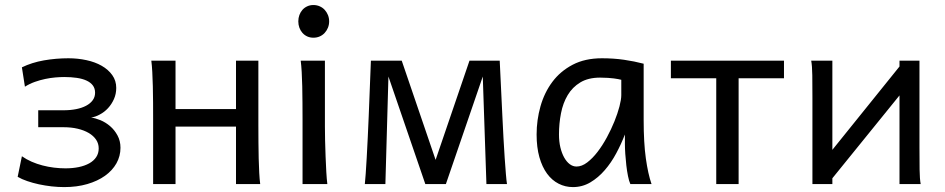

<svg xmlns="http://www.w3.org/2000/svg" viewBox="-20 -743 3814 775"><path d="M239.3 12.2Q214.4 12.2 188.2 9.3Q162.1 6.3 137.2 1Q112.3 -4.4 90.1 -12Q67.9 -19.5 51.3 -29.3L68.4 -112.3Q86.4 -99.6 107.7 -90.3Q128.9 -81.1 151.6 -75.2Q174.3 -69.3 197.8 -66.4Q221.2 -63.5 244.1 -63.5Q273.4 -63.5 297.9 -68.6Q322.3 -73.7 340.3 -83.7Q358.4 -93.8 368.4 -108.9Q378.4 -124 378.4 -144Q378.4 -163.6 367.9 -179.2Q357.4 -194.8 338.4 -206.1Q319.3 -217.3 293.5 -223.4Q267.6 -229.5 236.8 -229.5H134.3V-297.9H236.8Q264.2 -297.9 287.4 -302.5Q310.5 -307.1 327.6 -316.2Q344.7 -325.2 354.2 -338.4Q363.8 -351.6 363.8 -368.7Q363.8 -386.2 354.7 -398.2Q345.7 -410.2 329.3 -417.7Q313 -425.3 290 -428.7Q267.1 -432.1 239.3 -432.1Q223.1 -432.1 203.4 -430.4Q183.6 -428.7 162.6 -424.3Q141.6 -419.9 120.4 -412.4Q99.1 -404.8 80.6 -393.1L68.4 -471.2Q108.4 -490.7 157.2 -499.3Q206.1 -507.8 256.3 -507.8Q293.9 -507.8 328.9 -500.2Q363.8 -492.7 390.4 -477.5Q417 -462.4 433.1 -439.9Q449.2 -417.5 449.2 -388.2Q449.2 -363.8 439.9 -343Q430.7 -322.3 416 -306.4Q401.4 -290.5 382.8 -280.8Q365.2 -271 347.7 -268.6Q365.2 -266.1 385.7 -257.8Q406.7 -249 424.6 -233.6Q442.4 -218.3 454.3 -196.3Q466.3 -174.3 466.3 -146.5Q466.3 -112.8 450 -83.7Q433.6 -54.7 403.8 -33.4Q374 -12.2 332.3 0Q290.5 12.2 239.3 12.2Z M598.1 -258.8Q598.1 -294.4 597.9 -329.1Q597.7 -363.8 596.9 -394.8Q596.2 -425.8 594.7 -452.4Q593.3 -479 590.8 -498H688.5V-302.7H932.6V-498H1022.9V-239.3Q1022.9 -203.6 1023.2 -168.9Q1023.4 -134.3 1024.2 -103Q1024.9 -71.8 1026.4 -45.4Q1027.8 -19 1030.3 0H932.6V-231.9H688.5V0H598.1Z M1184.1 -656.7Q1184.1 -670.4 1188.5 -682.4Q1192.9 -694.3 1200.9 -703.4Q1209 -712.4 1220.2 -717.5Q1231.4 -722.7 1245.1 -722.7Q1258.8 -722.7 1270.5 -717.5Q1282.2 -712.4 1290.5 -703.4Q1298.8 -694.3 1303.7 -682.4Q1308.6 -670.4 1308.6 -656.7Q1308.6 -643.1 1303.7 -631.1Q1298.8 -619.1 1290.5 -610.1Q1282.2 -601.1 1270.5 -595.9Q1258.8 -590.8 1245.1 -590.8Q1231.4 -590.8 1220.2 -595.9Q1209 -601.1 1200.9 -610.1Q1192.9 -619.1 1188.5 -631.1Q1184.1 -643.1 1184.1 -656.7ZM1291.5 -231.9Q1291.5 -208.5 1292.2 -176.5Q1293 -144.5 1294.2 -111.8Q1295.4 -79.1 1297.1 -49.3Q1298.8 -19.5 1301.3 0H1201.2V-258.8Q1201.2 -294.4 1200.9 -329.1Q1200.7 -363.8 1200 -394.8Q1199.2 -425.8 1197.8 -452.4Q1196.3 -479 1193.8 -498H1291.5Z M1452.6 0Q1454.1 -12.7 1456.1 -40.8Q1458 -68.8 1460.2 -106.2Q1462.4 -143.6 1464.4 -187.3Q1466.3 -231 1468.3 -274.4Q1472.7 -376.5 1477.1 -498H1601.6L1738.3 -97.7L1875 -498H1997.1Q2002.4 -376.5 2007.8 -274.4Q2009.8 -231 2012.2 -187.3Q2014.6 -143.6 2017.1 -106.2Q2019.5 -68.8 2022 -40.8Q2024.4 -12.7 2026.4 0H1943.4L1928.7 -434.1L1779.8 0H1696.8L1547.9 -434.1L1535.6 0Z M2487.8 -420.9Q2481.9 -422.4 2474.6 -423.8Q2467.3 -425.3 2457.3 -426.5Q2447.3 -427.7 2433.8 -428.7Q2420.4 -429.7 2402.3 -429.7Q2354.5 -429.7 2322.5 -410.4Q2290.5 -391.1 2271.5 -359.1Q2252.4 -327.1 2244.4 -285.6Q2236.3 -244.1 2236.3 -200.2Q2236.3 -171.9 2241.9 -148.2Q2247.6 -124.5 2257.3 -107.2Q2267.1 -89.8 2279.8 -80.3Q2292.5 -70.8 2307.1 -70.8Q2328.6 -70.8 2350.3 -87.4Q2372.1 -104 2392.1 -130.1Q2412.1 -156.2 2429.7 -188.7Q2447.3 -221.2 2460.2 -253.2Q2473.1 -285.2 2480.5 -313.5Q2487.8 -341.8 2487.8 -358.9ZM2524.4 0Q2519 -11.7 2514.9 -32.2Q2510.7 -52.7 2508.1 -75.9Q2505.4 -99.1 2503.9 -122.1Q2502.4 -145 2502.4 -161.1V-200.2Q2487.8 -162.1 2467.5 -124.3Q2447.3 -86.4 2421.1 -56.2Q2395 -25.9 2362.8 -6.8Q2330.6 12.2 2292.5 12.2Q2261.7 12.2 2234.9 -1.5Q2208 -15.1 2188.2 -42Q2168.5 -68.8 2157.2 -108.6Q2146 -148.4 2146 -200.2Q2146 -258.3 2161.6 -313.7Q2177.2 -369.1 2209.5 -412.4Q2241.7 -455.6 2291.5 -481.7Q2341.3 -507.8 2409.7 -507.8Q2457 -507.8 2499 -501.7Q2541 -495.6 2578.1 -485.8V-258.8Q2578.1 -166.5 2586.9 -103.8Q2595.7 -41 2609.9 0Z M3144.5 -427.2H2961.4V0H2871.1V-427.2H2688V-498H3144.5Z M3339.8 -498V-138.2L3610.8 -474.6V-498H3691.4V-148.9Q3691.4 -98.1 3691.9 -59.3Q3692.4 -20.5 3696.3 0H3610.8V-357.9L3339.8 -23.4V0H3259.3V-349.1Q3259.3 -399.9 3258.8 -438.7Q3258.3 -477.5 3254.4 -498Z"/></svg>

Font: Andika FrenchTight
Style: Regular
Weight: 400
Designer: Victor Gaultney, Annie Olsen, Julie Remington, Don Collingsworth, Eric Hays, Becca Hirsbrunner
Foundry: SIL International
Version: Version 5.000 ; Dig1 Dig4Opn Dig7 LnSpcTght